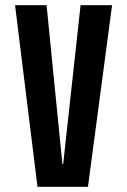

<svg xmlns="http://www.w3.org/2000/svg" viewBox="-20 -720 490 740"><path d="M124.5 0 38 -700H159.5L220.5 -88H223.5L290.5 -700H412L319 0Z"/></svg>

Font: Trispace Condensed Medium
Style: Regular
Weight: 500
Width: 3
Designer: Tyler Finck
Foundry: Etcetera Type Company
Version: Version 1.210; ttfautohint (v1.8.3)